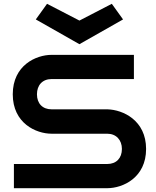

<svg xmlns="http://www.w3.org/2000/svg" viewBox="-20 -988 819 1008"><path d="M747 -206C747 -356 626 -412 544 -414C544 -414 544 -414 543 -414H251C203 -414 174 -445 174 -493C174 -541 203 -573 251 -573H683V-700H251C169 -700 47 -645 47 -493C47 -341 169 -286 251 -286H543C590 -286 620 -253 620 -206C620 -158 591 -127 543 -127H53V0H543C625 0 747 -55 747 -206ZM168 -886 397 -756 626 -886 567 -968 397 -880 227 -968Z"/></svg>

Font: Audiowide
Style: Regular
Weight: 400
Designer: Astigmatic (AOETI)
Foundry: Astigmatic (AOETI)
Version: Version 1.002